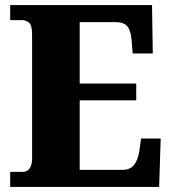

<svg xmlns="http://www.w3.org/2000/svg" viewBox="-20 -734 674 754"><path d="M20 0V-59H68Q87 -59 96.5 -73Q106 -87 106 -110V-599Q106 -636 93.5 -645.5Q81 -655 66 -655H20V-714H577L580 -524H501L497 -574Q494 -613 480.5 -630Q467 -647 434 -647H293V-406H515V-340H293V-67H461Q492 -67 507 -87Q522 -107 527 -140L534 -190H611L605 0Z"/></svg>

Font: Noto Serif Armenian SemiCondensed Black
Style: Regular
Weight: 900
Width: 4
Designer: Monotype Design Team
Foundry: Monotype Imaging Inc.
Version: Version 2.008; ttfautohint (v1.8.4.7-5d5b)